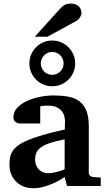

<svg xmlns="http://www.w3.org/2000/svg" viewBox="-20 -1027 593 1060"><path d="M350.1 0 336.9 -49.8Q311 -32.2 282.7 -18.6Q257.8 -6.8 227.1 2.7Q196.3 12.2 163.1 12.2Q135.7 12.2 112.1 3.2Q88.4 -5.9 70.6 -22.7Q52.7 -39.6 42.5 -63.5Q32.2 -87.4 32.2 -117.2Q32.2 -139.6 35.9 -158.7Q39.6 -177.7 50.5 -194.1Q61.5 -210.4 82 -225.3Q102.5 -240.2 136.5 -254.4Q170.4 -268.6 219.7 -282.7Q269 -296.9 337.9 -312V-324.2Q337.9 -331.5 338.4 -337.4Q338.4 -344.2 338.9 -351.1Q339.4 -365.2 335.9 -381.6Q332.5 -397.9 322.3 -411.9Q312 -425.8 293.5 -434.8Q274.9 -443.8 245.1 -443.8Q234.9 -443.8 226.8 -443.4Q218.8 -442.9 213.4 -441.9Q207 -440.9 202.1 -439.9V-345.2H99.1Q86.4 -344.2 76.7 -347.7Q68.4 -350.6 61.3 -357.9Q54.2 -365.2 54.2 -380.9Q54.2 -408.7 74 -430.7Q93.8 -452.6 125.7 -468Q157.7 -483.4 197.5 -491.7Q237.3 -500 276.9 -500Q319.8 -500 355.5 -493.7Q391.1 -487.3 416.7 -469Q442.4 -450.7 456.3 -417.5Q470.2 -384.3 470.2 -330.1V-73.2Q470.2 -64 476.6 -57.4Q482.9 -50.8 492.2 -49.8L536.1 -46.9V0ZM336.9 -257.8Q288.6 -248 257.1 -237.8Q225.6 -227.5 207 -214.4Q188.5 -201.2 181.2 -184.3Q173.8 -167.5 173.8 -145Q173.8 -129.4 179 -116Q184.1 -102.5 193.6 -92.5Q203.1 -82.5 216.3 -76.7Q229.5 -70.8 245.1 -70.8Q261.2 -70.8 277.6 -74.2Q293.9 -77.6 307.1 -81.5Q322.8 -86.4 336.9 -92.8ZM331.1 -676.8Q331.1 -689.9 326.2 -701.4Q321.3 -712.9 312.7 -721.7Q304.2 -730.5 292.7 -735.4Q281.2 -740.2 268.1 -740.2Q255.4 -740.2 243.9 -735.4Q232.4 -730.5 223.9 -721.7Q215.3 -712.9 210.2 -701.4Q205.1 -689.9 205.1 -676.8Q205.1 -663.6 210.2 -652.1Q215.3 -640.6 223.9 -632.1Q232.4 -623.5 243.9 -618.7Q255.4 -613.8 268.1 -613.8Q281.2 -613.8 292.7 -618.7Q304.2 -623.5 312.7 -632.1Q321.3 -640.6 326.2 -652.1Q331.1 -663.6 331.1 -676.8ZM395 -676.8Q395 -650.4 385 -627.4Q375 -604.5 357.7 -587.4Q340.3 -570.3 317.4 -560.5Q294.4 -550.8 268.1 -550.8Q242.2 -550.8 219.2 -560.5Q196.3 -570.3 179.2 -587.4Q162.1 -604.5 152.1 -627.4Q142.1 -650.4 142.1 -676.8Q142.1 -703.1 152.1 -726.1Q162.1 -749 179.2 -766.4Q196.3 -783.7 219.2 -793.5Q242.2 -803.2 268.1 -803.2Q294.4 -803.2 317.4 -793.5Q340.3 -783.7 357.7 -766.4Q375 -749 385 -726.1Q395 -703.1 395 -676.8ZM429.7 -954.6Q429.7 -949.7 427.5 -943.6Q425.3 -937.5 421.9 -931.6Q418.5 -925.8 413.6 -920.7Q408.7 -915.5 403.8 -912.6L241.7 -824.2H171.9L308.6 -975.6Q317.4 -984.9 324.5 -991Q331.5 -997.1 338.6 -1000.7Q345.7 -1004.4 353.5 -1005.9Q361.3 -1007.3 371.6 -1007.3Q387.7 -1007.3 398.7 -1002.4Q409.7 -997.6 416.7 -990Q423.8 -982.4 426.8 -972.9Q429.7 -963.4 429.7 -954.6Z"/></svg>

Font: Charis SIL APac
Style: Bold
Weight: 700
Foundry: SIL International
Version: Version 5.000